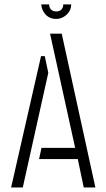

<svg xmlns="http://www.w3.org/2000/svg" viewBox="-20 -832 472 852"><path d="M163.1 -812.5H198.2Q198.2 -789.1 219.7 -782.2Q225.6 -781.2 229.5 -781.2Q252.9 -781.2 259.8 -802.7Q260.7 -808.6 260.7 -812.5H295.9Q295.9 -782.2 269.5 -761.7Q251 -748 229.5 -748Q187.5 -748 168.9 -788.1Q163.1 -801.8 163.1 -812.5ZM29.3 0 162.1 -583H178.7L194.3 -508.8L81.1 0ZM153.3 -126 164.1 -175.8H313.5L202.1 -682.6H253.9L403.3 0H351.6L325.2 -126Z"/></svg>

Font: Post No Bills Colombo
Style: Regular
Weight: 400
Designer: Kosala Senevirathne, Siva Puranthara, Lasantha Premarathna, Tharique Azeez
Foundry: Mooniak
Version: Version 1.220 ; ttfautohint (v1.6)